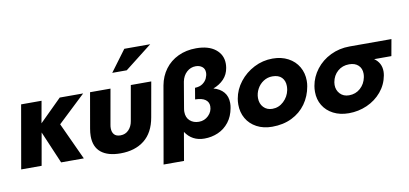

<svg xmlns="http://www.w3.org/2000/svg" viewBox="-86 -1131 3387 1591"><g transform="rotate(-10 1608.0 -335.5)"><path d="M272 -531H100L7 0H179L227 -272L343 0H534L390 -312L622 -531H425L239 -347Z M1023 -531 971 -236Q964 -193 936.5 -164Q909 -135 867 -135Q831 -135 814 -154.5Q797 -174 797 -207Q797 -222 800 -237L852 -531H680L628 -234Q622 -200 622 -171Q622 -80 679 -34Q736 12 842 12Q964 12 1042.5 -50Q1121 -112 1143 -238L1195 -531ZM889 -657H1011L1240 -836H1022Z M1421 -235Q1421 -187 1451 -160Q1481 -133 1527 -133Q1574 -133 1607.5 -166Q1641 -199 1641 -244Q1641 -279 1613 -299.5Q1585 -320 1527 -321L1543 -416Q1583 -417 1608 -435Q1633 -453 1644 -477.5Q1655 -502 1655 -524Q1655 -557 1633 -574Q1611 -591 1579 -591Q1536 -591 1503.5 -561.5Q1471 -532 1461 -483L1424 -265Q1421 -249 1421 -235ZM1548 12Q1444 12 1389 -72L1348 165H1176L1289 -481Q1303 -557 1346 -615Q1389 -673 1456.5 -705Q1524 -737 1608 -737Q1712 -737 1770.5 -690.5Q1829 -644 1829 -569Q1829 -552 1826 -534Q1817 -479 1781.5 -441.5Q1746 -404 1692 -384Q1747 -369 1777.5 -333Q1808 -297 1808 -241Q1808 -219 1804 -200Q1792 -131 1754.5 -83Q1717 -35 1663 -11.5Q1609 12 1548 12Z M2461 -267Q2465 -288 2465 -313Q2465 -378 2434.5 -430.5Q2404 -483 2347.5 -513Q2291 -543 2217 -543Q2134 -543 2061 -505.5Q1988 -468 1938.5 -404.5Q1889 -341 1876 -265Q1872 -242 1872 -216Q1872 -151 1902 -99Q1932 -47 1988 -17Q2044 13 2118 13Q2211 13 2283.5 -22.5Q2356 -58 2401.5 -121.5Q2447 -185 2461 -267ZM2295 -298Q2295 -282 2292 -265Q2281 -210 2240 -171.5Q2199 -133 2145 -133Q2099 -133 2070.5 -163.5Q2042 -194 2042 -241Q2042 -281 2061.5 -317.5Q2081 -354 2115 -376Q2149 -398 2190 -398Q2242 -398 2268.5 -370.5Q2295 -343 2295 -298Z M3105 -279Q3105 -264 3102 -246Q3088 -169 3038.5 -110Q2989 -51 2916.5 -19Q2844 13 2763 13Q2689 13 2633 -16Q2577 -45 2546.5 -95.5Q2516 -146 2516 -210Q2516 -236 2520 -259Q2533 -334 2581 -396.5Q2629 -459 2703 -495Q2777 -531 2864 -531H3216L3191 -392H3046Q3105 -351 3105 -279ZM2936 -259Q2939 -274 2939 -289Q2939 -333 2911 -359.5Q2883 -386 2834 -386Q2777 -386 2737.5 -351.5Q2698 -317 2688 -261Q2686 -245 2686 -238Q2686 -194 2714.5 -163.5Q2743 -133 2790 -133Q2846 -133 2885.5 -168.5Q2925 -204 2936 -259Z"/></g></svg>

Font: Geom ExtraBold
Style: Bold Italic
Weight: 800
Italic angle: -10°
Version: Version 1.102